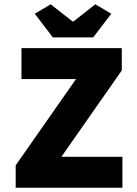

<svg xmlns="http://www.w3.org/2000/svg" viewBox="-20 -874 640 894"><path d="M53 0V-104L334 -506H80V-650H547V-546L266 -144H550V0ZM226 -700 142 -810 216 -854 318 -774H322L424 -854L498 -810L414 -700Z"/></svg>

Font: Source Code Pro Black
Style: Regular
Weight: 900
Monospace: yes
Designer: Paul D. Hunt, Teo Tuominen
Foundry: Adobe Systems Incorporated
Version: Version 2.030;PS 1.000;hotconv 16.6.51;makeotf.lib2.5.65220